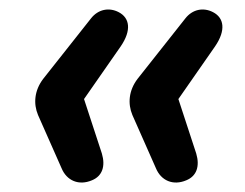

<svg xmlns="http://www.w3.org/2000/svg" viewBox="-20 -472 522 409"><path d="M176 -88C198 -97 205 -118 197 -145L159 -261L237 -373C261 -408 256 -434 233 -446C212 -457 189 -452 174 -433L72 -304C53 -279 51 -251 61 -227L111 -114C122 -87 148 -76 176 -88ZM377 -88C399 -97 406 -118 398 -145L360 -261L438 -373C462 -408 457 -434 434 -446C413 -457 390 -452 375 -433L273 -304C254 -279 252 -251 262 -227L312 -114C323 -87 349 -76 377 -88Z"/></svg>

Font: SN Pro Semibold
Style: Italic
Weight: 600
Italic angle: -9°
Designer: Tobias Whetton
Foundry: Supernotes
Version: Version 1.001;Glyphs 3.2 (3249)